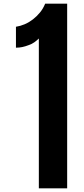

<svg xmlns="http://www.w3.org/2000/svg" viewBox="-20 -1020 457 1040"><path d="M190.4 0V-811.5Q179.7 -800.8 166 -791Q152.3 -781.2 134.8 -775.4Q117.2 -768.6 100.6 -765.1Q84 -761.7 66.4 -761.7V-875Q90.8 -878.9 113.8 -888.7Q136.7 -898.4 158.2 -915Q179.7 -931.6 196.8 -952.6Q213.9 -973.6 224.6 -1000H343.8V0H190.4Z"/></svg>

Font: LCARS-Mono
Style: Regular
Weight: 400
Designer: Vernon Adams
Version: Version 1.0